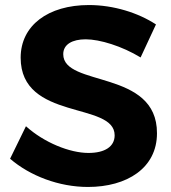

<svg xmlns="http://www.w3.org/2000/svg" viewBox="-20 -733 677 762"><path d="M538 -505 599 -636C529 -682 431 -713 333 -713C171 -713 62 -632 62 -504C62 -252 435 -331 435 -196C435 -151 396 -126 331 -126C257 -126 155 -167 83 -232L20 -103C99 -35 214 9 329 9C484 9 603 -66 603 -204C604 -459 231 -386 231 -518C231 -557 267 -577 320 -577C376 -577 464 -550 538 -505Z"/></svg>

Font: Juman SemiBold
Style: Regular
Weight: 600
Designer: Bandar Raffah (Arabic) Julieta Ulanovsky (Latin)
Foundry: Caramella
Version: Version 5.022;PS 005.022;hotconv 1.0.88;makeotf.lib2.5.64775